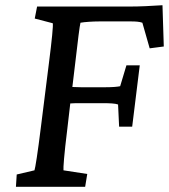

<svg xmlns="http://www.w3.org/2000/svg" viewBox="-20 -715 647 735"><path d="M41 0H306L314 -49L223 -63C222 -72 225 -120 238 -224L249 -319C262 -320 273 -320 284 -320H375C401 -320 421 -319 432 -315L436 -230H486L515 -465H464L440 -385C431 -383 413 -381 382 -381H291C280 -381 268 -382 257 -382L269 -482C278 -561 285 -616 288 -628C304 -631 337 -633 360 -633H482C499 -633 514 -632 525 -628L553 -530L607 -537L602 -695C557 -692 514 -690 480 -690H122L113 -644L182 -626C184 -618 179 -565 167 -471L137 -232C124 -126 115 -72 112 -63L44 -47Z"/></svg>

Font: TPK Tissa Web Medium
Style: Italic
Weight: 500
Italic angle: -7°
Designer: Jacques Le Bailly, Suppakit Chalermlarp | Katatrad Co.,Ltd.
Foundry: Jacques Le Bailly, Cadson Demak Co.,Ltd.
Version: Version 5.000;Glyphs 3.1.2 (3151)